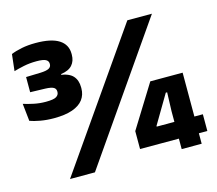

<svg xmlns="http://www.w3.org/2000/svg" viewBox="-94 -767 1003 886"><g transform="rotate(-15 407.0 -324.0)"><path d="M138 -290Q103 -290 72.8 -295.5Q42.5 -301 24 -308L15 -391.5Q37 -384.5 64.2 -378.8Q91.5 -373 121 -373Q158.5 -373 171.2 -381.2Q184 -389.5 184 -403V-405Q184 -411.5 181.5 -416.5Q179 -421.5 173.5 -424.8Q168 -428 158.2 -430Q148.5 -432 134 -432.5L62 -434.5V-507L131 -509Q159.5 -510 171.5 -516.5Q183.5 -523 183.5 -536.5V-538Q183.5 -551.5 171.2 -558.2Q159 -565 127 -565Q94 -565 65.5 -559Q37 -553 17.5 -547L26.5 -626.5Q48 -635.5 78 -641.5Q108 -647.5 144.5 -647.5Q219 -647.5 255.8 -624Q292.5 -600.5 292.5 -556.5V-552Q292.5 -522 275.5 -502.8Q258.5 -483.5 221.5 -478.5V-466L215 -476Q258 -470.5 276.5 -450Q295 -429.5 295 -395.5V-390.5Q295 -360 278 -337.2Q261 -314.5 226 -302.2Q191 -290 138 -290ZM136 0 581 -639H698.5L255 0ZM669.5 0V-181.5L672.5 -270.5H666L585 -133.5V-102L540.5 -130H805.5V-50H484V-135.5L610.5 -339.5H765V0Z"/></g></svg>

Font: Anek Odia
Style: Bold
Weight: 700
Designer: Yesha Goshar & Mahesh Sahu (Odia), Yesha Goshar (Latin)
Foundry: Ek Type
Version: Version 1.003